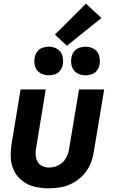

<svg xmlns="http://www.w3.org/2000/svg" viewBox="-20 -1017 616 1045"><path d="M245 8Q278 8 311.5 2Q345 -4 376.5 -21Q408 -38 432.5 -64Q457 -90 471 -122.5Q485 -155 490 -188L547 -530H410L356 -206Q352 -180 338 -155Q324 -130 298.5 -117.5Q273 -105 247 -105Q227 -105 209.5 -113.5Q192 -122 183.5 -138.5Q175 -155 174 -174.5Q173 -194 177 -214L229 -530H92L43 -233Q37 -194 39 -156Q41 -118 57.5 -85.5Q74 -53 103.5 -31Q133 -9 169.5 -0.5Q206 8 245 8ZM445 -607Q462 -607 479.5 -613Q497 -619 508 -634Q519 -649 522 -666Q526 -691 519 -715Q512 -739 491 -751Q470 -763 445 -763Q428 -763 411 -757Q394 -751 382.5 -736Q371 -721 369 -704Q364 -679 371 -655.5Q378 -632 399 -619.5Q420 -607 445 -607ZM245 -607Q262 -607 279.5 -613Q297 -619 308 -634Q319 -649 322 -666Q326 -691 319 -715Q312 -739 291 -751Q270 -763 245 -763Q228 -763 211 -757Q194 -751 182.5 -736Q171 -721 169 -704Q164 -679 171 -655.5Q178 -632 199 -619.5Q220 -607 245 -607ZM344 -768 532 -919 448 -997 279 -829Z"/></svg>

Font: Iosevka Sparkle Extrabold
Style: Italic
Weight: 800
Italic angle: -9°
Designer: Belleve Invis
Foundry: Belleve Invis
Version: Version 4.5.0; ttfautohint (v1.8.3)